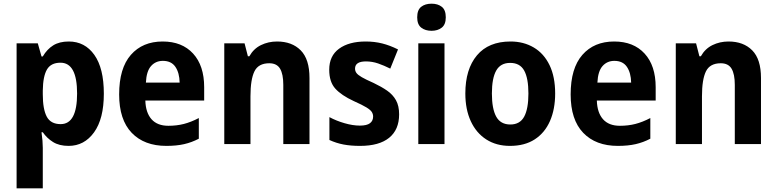

<svg xmlns="http://www.w3.org/2000/svg" viewBox="-20 -781 4214 1041"><path d="M353 -556Q440 -556 491.5 -483.5Q543 -411 543 -273Q543 -137 490 -63.5Q437 10 352 10Q301 10 267.5 -11Q234 -32 212 -64H205Q212 -16 212 20V240H70V-546H185L205 -475H212Q235 -514 268.5 -535Q302 -556 353 -556ZM308 -441Q256 -441 234.5 -404Q213 -367 212 -290V-270Q212 -189 233.5 -148.5Q255 -108 309 -108Q398 -108 398 -274Q398 -441 308 -441Z M862 -556Q967 -556 1027 -490.5Q1087 -425 1087 -308V-236H768Q770 -170 801.5 -134.5Q833 -99 893 -99Q938 -99 977 -109Q1016 -119 1058 -141V-29Q1020 -9 978.5 0.5Q937 10 882 10Q762 10 694 -61Q626 -132 626 -269Q626 -411 689.5 -483.5Q753 -556 862 -556ZM863 -451Q824 -451 799 -423Q774 -395 771 -333H954Q953 -386 931 -418.5Q909 -451 863 -451Z M1482 -556Q1563 -556 1610.5 -508Q1658 -460 1658 -358V0H1516V-321Q1516 -379 1498.5 -408.5Q1481 -438 1440 -438Q1381 -438 1359.5 -394Q1338 -350 1338 -259V0H1196V-546H1306L1324 -476H1332Q1355 -517 1395 -536.5Q1435 -556 1482 -556Z M2144 -161Q2144 -78 2090 -34Q2036 10 1932 10Q1882 10 1842.5 2.5Q1803 -5 1766 -22V-146Q1803 -126 1848 -113Q1893 -100 1931 -100Q1969 -100 1986 -113Q2003 -126 2003 -149Q2003 -162 1996 -173.5Q1989 -185 1967 -198.5Q1945 -212 1898 -233Q1831 -264 1798 -300.5Q1765 -337 1765 -403Q1765 -478 1818.5 -517Q1872 -556 1963 -556Q2010 -556 2052 -545.5Q2094 -535 2138 -513L2096 -409Q2062 -426 2030 -437Q1998 -448 1964 -448Q1905 -448 1905 -409Q1905 -396 1912.5 -385.5Q1920 -375 1941.5 -362.5Q1963 -350 2006 -331Q2048 -311 2079 -289.5Q2110 -268 2127 -237.5Q2144 -207 2144 -161Z M2320 -761Q2354 -761 2375.5 -744Q2397 -727 2397 -687Q2397 -648 2375 -631Q2353 -614 2320 -614Q2286 -614 2264 -631Q2242 -648 2242 -687Q2242 -727 2263.5 -744Q2285 -761 2320 -761ZM2390 -546V0H2248V-546Z M2990 -274Q2990 -189 2962 -125Q2934 -61 2879.5 -25.5Q2825 10 2745 10Q2671 10 2616.5 -25Q2562 -60 2532.5 -124Q2503 -188 2503 -274Q2503 -406 2566 -481Q2629 -556 2748 -556Q2819 -556 2874 -523.5Q2929 -491 2959.5 -428Q2990 -365 2990 -274ZM2647 -274Q2647 -191 2670.5 -148.5Q2694 -106 2747 -106Q2799 -106 2822 -148.5Q2845 -191 2845 -274Q2845 -357 2822 -398.5Q2799 -440 2746 -440Q2694 -440 2670.5 -398.5Q2647 -357 2647 -274Z M3310 -556Q3415 -556 3475 -490.5Q3535 -425 3535 -308V-236H3216Q3218 -170 3249.5 -134.5Q3281 -99 3341 -99Q3386 -99 3425 -109Q3464 -119 3506 -141V-29Q3468 -9 3426.5 0.5Q3385 10 3330 10Q3210 10 3142 -61Q3074 -132 3074 -269Q3074 -411 3137.5 -483.5Q3201 -556 3310 -556ZM3311 -451Q3272 -451 3247 -423Q3222 -395 3219 -333H3402Q3401 -386 3379 -418.5Q3357 -451 3311 -451Z M3930 -556Q4011 -556 4058.5 -508Q4106 -460 4106 -358V0H3964V-321Q3964 -379 3946.5 -408.5Q3929 -438 3888 -438Q3829 -438 3807.5 -394Q3786 -350 3786 -259V0H3644V-546H3754L3772 -476H3780Q3803 -517 3843 -536.5Q3883 -556 3930 -556Z"/></svg>

Font: Noto Sans Arabic SemCond
Style: Bold
Weight: 700
Width: 4
Designer: Monotype Design Team, Nadine Chahine, Nizar Qandah and Khaled Hosny
Foundry: Monotype Imaging Inc.
Version: Version 2.012; ttfautohint (v1.8.4.7-5d5b)